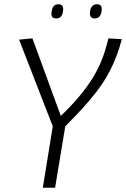

<svg xmlns="http://www.w3.org/2000/svg" viewBox="-20 -886 595 906"><path d="M182 0 229 -290 70 -699 133 -705 267 -339Q317 -387 352.5 -429.5Q388 -472 412.5 -510.5Q437 -549 453.5 -587Q470 -625 481 -665Q484 -675 486.5 -685Q489 -695 492 -705L555 -701Q552 -691 549 -681Q546 -671 543 -660Q532 -625 517 -590.5Q502 -556 481.5 -521Q461 -486 433 -450Q405 -414 369 -374.5Q333 -335 288 -290L240 0ZM427 -799Q415 -799 409.5 -805.5Q404 -812 404 -824Q405 -844 413.5 -855Q422 -866 437 -866Q450 -866 455.5 -859.5Q461 -853 460 -840Q459 -820 450.5 -809.5Q442 -799 427 -799ZM245 -799Q233 -799 227.5 -805Q222 -811 223 -823Q224 -843 231.5 -854.5Q239 -866 256 -866Q268 -866 273.5 -859.5Q279 -853 278 -840Q277 -819 268.5 -809Q260 -799 245 -799Z"/></svg>

Font: Georama ExtraCondensed Thin Light
Style: Italic
Weight: 300
Italic angle: -9°
Version: Version 1.001